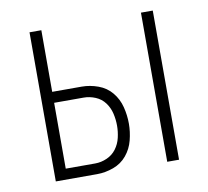

<svg xmlns="http://www.w3.org/2000/svg" viewBox="-65 -601 729 672"><g transform="rotate(-10 300.0 -265.0)"><path d="M477 0V-530H519V0ZM81 0V-530H123V-311H228Q257 -311 286 -300.5Q315 -290 334 -267Q353 -244 360.5 -214.5Q368 -185 368 -155Q368 -126 360.5 -96.5Q353 -67 334 -44Q315 -21 286 -10.5Q257 0 228 0ZM123 -38H228Q249 -38 269.5 -47Q290 -56 303 -73.5Q316 -91 321 -112.5Q326 -134 326 -155Q326 -177 321 -198.5Q316 -220 303 -237.5Q290 -255 269.5 -263.5Q249 -272 228 -272H123Z"/></g></svg>

Font: Iosevka Curly XLtEx
Style: Regular
Weight: 200
Width: 7
Monospace: yes
Designer: Belleve Invis
Foundry: Belleve Invis
Version: Version 11.1.0; ttfautohint (v1.8.3)